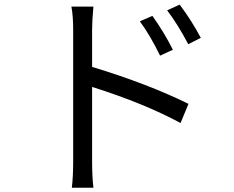

<svg xmlns="http://www.w3.org/2000/svg" viewBox="-20 -790 1040 852"><path d="M871.1 -622.1 815.4 -593.8Q768.6 -682.6 721.7 -744.1L777.3 -769.5Q830.1 -699.2 871.1 -622.1ZM747.1 -569.3 690.4 -543Q645.5 -634.8 600.6 -695.3L656.2 -719.7Q709 -645.5 747.1 -569.3ZM388.7 -657.2V-493.2Q638.7 -417 816.4 -329.1L781.2 -244.1Q620.1 -331.1 388.7 -404.3V-75.2Q388.7 -5.9 394.5 43H298.8Q304.7 -5.9 304.7 -75.2V-657.2Q304.7 -718.8 296.9 -760.7H394.5Q388.7 -698.2 388.7 -657.2Z"/></svg>

Font: GenYoGothic TW TTF Regular
Style: Regular
Weight: 400
Version: Version 1.300